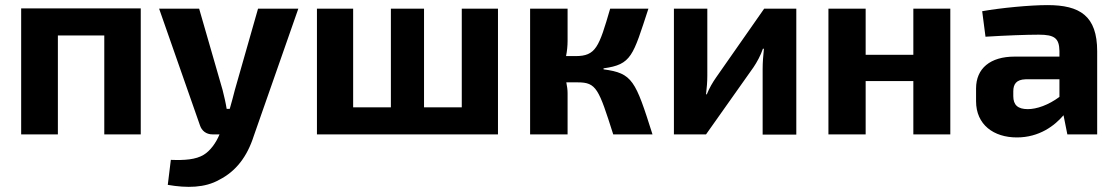

<svg xmlns="http://www.w3.org/2000/svg" viewBox="-20 -527 4381 753"><path d="M532 -494H63V0H207V-388H389V0H532Z M1150 -493H992L901 -174C896 -153 888 -125 881 -100H869C865 -125 859 -150 853 -174L761 -493H604L764 -36C771 -14 789 0 813 0H841C827 34 804 65 779 80C748 99 704 102 650 100L638 198C713 211 784 210 840 178C905 145 949 88 975 7Z M1933 -493H1791V-106H1643V-493H1513V-106H1365V-493H1223V0H1933Z M2347 -259C2457 -274 2462 -307 2523 -493H2373C2329 -342 2317 -307 2237 -307H2200C2204 -327 2206 -347 2206 -367V-493H2059V0H2206V-162C2206 -175 2204 -189 2201 -204H2246C2319 -204 2328 -179 2385 0H2539C2472 -211 2461 -240 2347 -255Z M3103 1V-493H2977L2789 -224C2775 -204 2762 -182 2752 -157H2749C2752 -184 2754 -205 2754 -230V-493H2623V0H2749L2935 -263C2948 -282 2964 -311 2972 -336H2976C2973 -306 2971 -283 2971 -257V1Z M3707 -493H3562V-312H3375V-493H3229V0H3375V-209H3562V0H3707Z M3845 -383C3925 -388 4007 -391 4054 -391C4116 -391 4134 -377 4135 -327V-305H3959C3864 -305 3808 -259 3808 -180V-130C3808 -38 3877 12 3968 12C4056 12 4116 -34 4151 -75L4166 0H4283V-326C4283 -465 4215 -507 4088 -507C4020 -507 3904 -496 3832 -483ZM3954 -169C3954 -197 3966 -215 4002 -216H4135V-147C4092 -115 4046 -99 4011 -99C3972 -99 3954 -115 3954 -150Z"/></svg>

Font: SnT
Style: Bold
Weight: 700
Designer: Natanael Gama
Version: Version 1.001;PS 001.001;hotconv 1.0.70;makeotf.lib2.5.58329